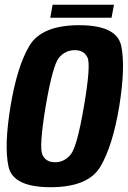

<svg xmlns="http://www.w3.org/2000/svg" viewBox="-20 -788 541 813"><path d="M194.3 4.7Q352.9 4.7 404.9 -82.1Q456.8 -169 485 -337.9Q512.1 -507.4 493.1 -594.4Q474.2 -681.3 315.5 -681.3Q156.9 -681.3 104.8 -594.6Q52.7 -507.8 24.5 -337.9Q-3.1 -169.1 16.1 -82.2Q35.3 4.7 194.3 4.7ZM213.1 -101Q173.6 -101 159.3 -133.5Q145 -166 173.4 -337.9Q203.3 -512.5 230 -544Q256.7 -575.6 296.7 -575.6Q335.9 -575.6 350.6 -544.2Q365.3 -512.8 335.5 -337.9Q306.2 -165.9 279.2 -133.5Q252.3 -101 213.1 -101ZM192.8 -712.9H452.3L462.6 -767.9H202.8Z"/></svg>

Font: Anybody Thin Condensed
Style: Italic
Weight: 100
Width: 3
Italic angle: -10°
Version: Version 1.113;gftools[0.9.25]